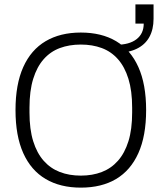

<svg xmlns="http://www.w3.org/2000/svg" viewBox="-20 -847 740 879"><path d="M350 12Q256 12 189 -27.5Q122 -67 86.5 -146Q51 -225 51 -343Q51 -461 86.5 -540Q122 -619 189 -658.5Q256 -698 350 -698Q445 -698 511.5 -658.5Q578 -619 613.5 -540Q649 -461 649 -343Q649 -225 613.5 -146Q578 -67 511.5 -27.5Q445 12 350 12ZM350 -43Q403 -43 446 -59.5Q489 -76 520 -111Q551 -146 568 -200.5Q585 -255 585 -332V-354Q585 -431 568 -486Q551 -541 520 -576Q489 -611 446 -627Q403 -643 350 -643Q297 -643 254 -627Q211 -611 180 -576Q149 -541 132 -486Q115 -431 115 -354V-332Q115 -255 132 -200.5Q149 -146 180 -111Q211 -76 254 -59.5Q297 -43 350 -43ZM512 -605V-642Q572 -642 605 -667.5Q638 -693 638 -739H600V-827H683V-761Q683 -712 663.5 -677Q644 -642 605.5 -623.5Q567 -605 512 -605Z"/></svg>

Font: Archivo SemiCondensed ExtraLight
Style: Regular
Weight: 250
Width: 4
Designer: Hector Gatti
Foundry: Omnibus-Type
Version: Version 2.001